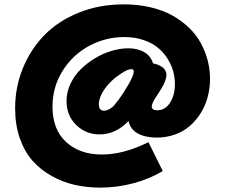

<svg xmlns="http://www.w3.org/2000/svg" viewBox="-20 -797 1039 886"><path d="M550.8 -776.9Q618.2 -776.9 676.3 -762.9Q734.4 -749 777.3 -724.6Q820.3 -700.2 853.8 -667.5Q887.2 -634.8 907.7 -596.2Q928.2 -557.6 938.7 -516.8Q949.2 -476.1 949.2 -434.1Q949.2 -391.6 939 -351.6Q928.7 -311.5 907.7 -277.3Q886.7 -243.2 857.7 -217.3Q828.6 -191.4 788.8 -176.8Q749 -162.1 703.1 -162.1Q651.4 -162.1 616.2 -180.9Q581.1 -199.7 573.2 -238.8Q514.2 -176.8 439 -176.8Q376.5 -176.8 331.8 -220Q287.1 -263.2 287.1 -331.1Q287.1 -372.1 305.2 -410.4Q323.2 -448.7 353 -477.8Q382.8 -506.8 419.9 -529.1Q457 -551.3 496.6 -562.7Q536.1 -574.2 571.8 -574.2Q614.3 -574.2 644.8 -556.9Q675.3 -539.6 686 -504.9Q748 -490.7 748 -451.2Q748 -419.9 706.1 -358.9Q680.2 -321.3 680.2 -306.2Q680.2 -288.1 705.1 -288.1Q742.2 -288.1 764.6 -323Q787.1 -357.9 787.1 -408.2Q787.1 -438.5 779.1 -468.3Q771 -498 752.7 -526.9Q734.4 -555.7 708 -577.4Q681.6 -599.1 641.8 -612.5Q602.1 -626 554.2 -626Q466.8 -626 390.9 -585Q314.9 -543.9 268.6 -469.5Q222.2 -395 222.2 -305.2Q222.2 -199.2 285.2 -141.6Q348.1 -84 450.2 -84Q550.8 -84 665 -141.1L731 -7.8Q670.4 28.8 595 48.8Q519.5 68.8 442.9 68.8Q381.3 68.8 325.2 56.2Q269 43.5 218.3 15.1Q167.5 -13.2 130.4 -54.9Q93.3 -96.7 71.5 -158.7Q49.8 -220.7 49.8 -296.9Q49.8 -394.5 85.4 -481.9Q121.1 -569.3 184.8 -634.8Q248.5 -700.2 343.5 -738.5Q438.5 -776.9 550.8 -776.9ZM586.9 -478Q564 -478 517.1 -442.1Q470.2 -406.2 446.8 -358.9Q436 -333.5 436 -316.9Q436 -286.1 460 -286.1Q477.5 -286.1 497.1 -301.8Q501.5 -302.2 525.9 -335Q550.3 -367.7 573.7 -408.7Q597.2 -449.7 597.2 -466.8Q597.2 -478 586.9 -478Z"/></svg>

Font: Stilu Bold
Style: Regular
Weight: 700
Designer: Genilson Lima Santos
Foundry: Genilson Lima Santos
Version: Version 1.200;PS 001.200;hotconv 1.0.88;makeotf.lib2.5.64775